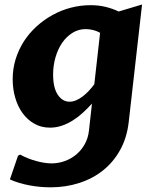

<svg xmlns="http://www.w3.org/2000/svg" viewBox="-20 -550 685 842"><path d="M418.9 -406.2Q403.8 -414.6 387.2 -418.5Q370.6 -422.4 356 -422.4Q324.2 -422.4 297.9 -406Q271.5 -389.6 252.7 -362.3Q233.9 -335 223.4 -298.8Q212.9 -262.7 212.9 -223.1Q212.9 -165.5 233.2 -134.8Q253.4 -104 285.2 -104Q299.3 -104 313.7 -110.1Q328.1 -116.2 342 -126.7Q356 -137.2 369.1 -151.1Q382.3 -165 393.6 -180.7ZM544.4 -14.2Q536.6 53.7 507.3 106.9Q478 160.2 432.4 196.8Q386.7 233.4 327.6 252.4Q268.6 271.5 201.7 271.5Q178.7 271.5 155 269.3Q131.3 267.1 108.2 262.7Q85 258.3 63.2 251.7Q41.5 245.1 23.4 236.8L59.1 132.8L68.4 127.9Q85 137.2 103 144.3Q121.1 151.4 138.9 156.2Q156.7 161.1 173.8 163.8Q190.9 166.5 206.1 166.5Q236.8 166.5 265.1 156Q293.5 145.5 315.7 126.5Q337.9 107.4 352.3 81.1Q366.7 54.7 370.1 22.9L383.3 -95.7Q364.3 -74.7 343.5 -55.7Q322.8 -36.6 299.6 -22Q276.4 -7.3 251.2 1.2Q226.1 9.8 199.2 9.8Q161.1 9.8 130.9 -7.3Q100.6 -24.4 79.3 -53.5Q58.1 -82.5 46.9 -121.1Q35.6 -159.7 35.6 -202.6Q35.6 -249 48.8 -291.3Q62 -333.5 85.4 -369.6Q108.9 -405.8 141.1 -434.8Q173.3 -463.9 211.2 -484.6Q249 -505.4 291.3 -516.4Q333.5 -527.3 377 -527.3Q412.6 -527.3 443.4 -519.8Q474.1 -512.2 500.5 -499.5L603 -530.3Z"/></svg>

Font: Proza Libre
Style: Bold Italic
Weight: 700
Designer: Jasper de Waard
Foundry: Jasper de Waard
Version: Version 1.000; ttfautohint (v1.4.1.8-43bc)